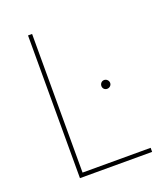

<svg xmlns="http://www.w3.org/2000/svg" viewBox="-130 -792 774 885"><g transform="rotate(-20 257.0 -350.0)"><path d="M110 0H464V-20H130V-700H110ZM369 -344C381 -344 391 -353 391 -365C391 -377 381 -387 369 -387C357 -387 348 -377 348 -365C348 -353 357 -344 369 -344Z"/></g></svg>

Font: Fixel Text Thin
Style: Regular
Weight: 100
Width: 4
Designer: AlfaBravo + MacPaw
Foundry: Kyrylo Tkachov, Marchela Mozhyna, Serhii Makarenko, Maria Weinstein, Zakhar Kryvoshyya
Version: Version 1.211